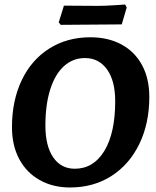

<svg xmlns="http://www.w3.org/2000/svg" viewBox="-20 -818 691 850"><path d="M33 -255Q33 -372 76 -462.5Q119 -553 198 -603Q277 -653 380 -653Q459 -653 518 -621Q577 -589 609 -529.5Q641 -470 641 -389Q641 -272 597 -181Q553 -90 473.5 -39Q394 12 290 12Q214 12 155.5 -21Q97 -54 65 -114Q33 -174 33 -255ZM490 -370Q490 -460 454 -510.5Q418 -561 356 -561Q303 -561 263.5 -525.5Q224 -490 202.5 -422.5Q181 -355 181 -262Q181 -172 215.5 -121.5Q250 -71 311 -71Q394 -71 442 -150Q490 -229 490 -370ZM519 -710 383 -709 249 -708 240 -719 263 -793 411 -792Q441 -792 481.5 -794.5Q522 -797 534 -798L541 -785Z"/></svg>

Font: Alegreya SC
Style: Bold Italic
Weight: 700
Italic angle: -7°
Designer: Juan Pablo del Peral
Foundry: Huerta Tipografica
Version: Version 2.007; ttfautohint (v1.6)